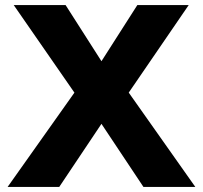

<svg xmlns="http://www.w3.org/2000/svg" viewBox="-20 -735 798 755"><path d="M213 0H10L287 -391V-350L34 -715H238L392 -474H366L520 -715H722L472 -350V-391L748 0H544L365 -269H393Z"/></svg>

Font: Wix Madefor Display ExtraBold
Style: Regular
Weight: 800
Designer: Dalton Maag Ltd
Foundry: Dalton Maag Ltd
Version: Version 3.100